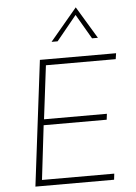

<svg xmlns="http://www.w3.org/2000/svg" viewBox="-63 -1029 762 1077"><g transform="rotate(-5 317.5 -491.0)"><path d="M179 -706H608L603 -673H210L173 -372H527L523 -339H168L132 -34H539L535 0H92ZM481 -801 396 -947 408 -949 287 -801H253L405 -982L514 -801Z"/></g></svg>

Font: Josefin Sans ExtraLight
Style: Italic
Weight: 250
Italic angle: -7°
Designer: Santiago Orozco
Foundry: Typemade
Version: Version 2.000